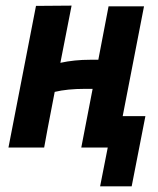

<svg xmlns="http://www.w3.org/2000/svg" viewBox="-20 -512 558 677"><path d="M232.4 -492.2 192.9 -290.5Q241.7 -301.3 298.3 -301.3H326.7Q333 -333.5 362.8 -489.7H487.8L412.6 -102.5H492.7L444.3 145H333L359.9 8.3H266.6L306.6 -198.7H279.8Q217.3 -198.7 172.9 -188Q154.3 -93.3 147.9 -58.3Q141.6 -23.4 135.7 8.3H9.8L106.9 -491.2Z"/></svg>

Font: Fantasque Sans Mono
Style: Bold Italic
Weight: 700
Italic angle: -11°
Monospace: yes
Designer: Jany Belluz
Version: Version 1.7.1